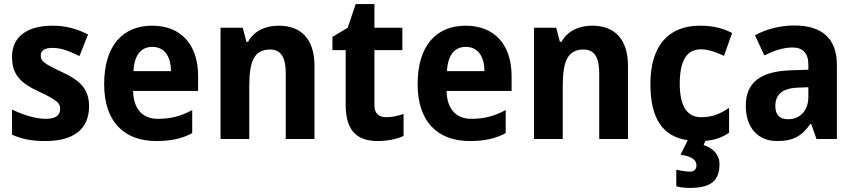

<svg xmlns="http://www.w3.org/2000/svg" viewBox="-20 -682 4195 942"><path d="M417 -161C417 -255 360 -293 279 -331C193 -371 180 -384 180 -409C180 -434 199 -447 238 -447C285 -447 323 -429 370 -407L412 -513C352 -543 298 -556 237 -556C115 -556 39 -503 39 -404C39 -315 80 -275 172 -232C268 -188 275 -173 275 -147C275 -118 255 -99 206 -99C154 -99 90 -119 39 -145V-21C90 1 136 10 203 10C341 10 417 -48 417 -161Z M727 -556C582 -556 491 -458 491 -269C491 -87 587 10 747 10C820 10 873 -2 923 -29V-142C867 -112 817 -99 755 -99C679 -99 635 -147 633 -236H952V-309C952 -464 867 -556 727 -556ZM727 -452C789 -452 818 -403 819 -333H635C639 -417 676 -452 727 -452Z M1348 -556C1286 -556 1228 -533 1197 -477H1189L1171 -546H1062V0H1203V-260C1203 -381 1227 -439 1305 -439C1360 -439 1382 -399 1382 -321V0H1523V-358C1523 -493 1455 -556 1348 -556Z M1874 -107C1838 -107 1817 -126 1817 -166V-436H1954V-546H1817V-662H1725L1686 -546L1611 -501V-436H1676V-168C1676 -36 1736 10 1833 10C1882 10 1929 0 1960 -15V-123C1930 -113 1903 -107 1874 -107Z M2265 -556C2120 -556 2029 -458 2029 -269C2029 -87 2125 10 2285 10C2358 10 2411 -2 2461 -29V-142C2405 -112 2355 -99 2293 -99C2217 -99 2173 -147 2171 -236H2490V-309C2490 -464 2405 -556 2265 -556ZM2265 -452C2327 -452 2356 -403 2357 -333H2173C2177 -417 2214 -452 2265 -452Z M2886 -556C2824 -556 2766 -533 2735 -477H2727L2709 -546H2600V0H2741V-260C2741 -381 2765 -439 2843 -439C2898 -439 2920 -399 2920 -321V0H3061V-358C3061 -493 2993 -556 2886 -556Z M3510 122C3510 77 3477 43 3432 30L3441 9C3488 5 3522 -7 3557 -31V-153C3514 -123 3474 -107 3419 -107C3352 -107 3315 -160 3315 -271C3315 -382 3348 -440 3418 -440C3454 -440 3489 -428 3532 -408L3572 -520C3534 -540 3486 -556 3414 -556C3260 -556 3171 -458 3171 -270C3171 -99 3232 -12 3354 6L3319 77C3377 85 3397 105 3397 129C3397 152 3382 160 3364 160C3346 160 3317 155 3298 151V232C3317 237 3338 240 3365 240C3476 240 3510 198 3510 122Z M3877 -557C3808 -557 3739 -539 3684 -509L3730 -410C3779 -434 3823 -449 3869 -449C3918 -449 3946 -421 3946 -366V-340L3859 -337C3713 -332 3639 -279 3639 -163C3639 -56 3698 10 3793 10C3874 10 3915 -16 3956 -74H3960L3986 0H4086V-364C4086 -494 4012 -557 3877 -557ZM3895 -252 3946 -254V-206C3946 -137 3903 -97 3847 -97C3808 -97 3784 -115 3784 -162C3784 -215 3814 -249 3895 -252Z"/></svg>

Font: Noto Sans Malayalam SemiCondensed
Style: Bold
Weight: 700
Width: 4
Designer: Jelle Bosma - Monotype Design Team
Foundry: Monotype Imaging Inc.
Version: Version 2.104